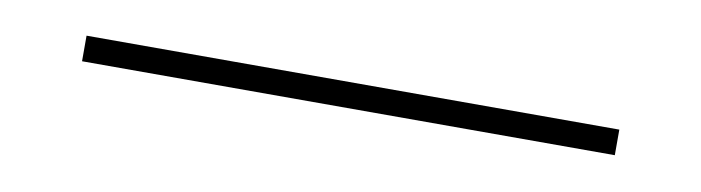

<svg xmlns="http://www.w3.org/2000/svg" viewBox="-21 -750 621 170"><g transform="rotate(10 289.5 -665.5)"><path d="M50 -677H529V-654H50Z"/></g></svg>

Font: BhuTuka Expanded One
Style: Regular
Weight: 400
Designer: Erin McLaughlin
Version: Version 1.000; ttfautohint (v1.8.3)